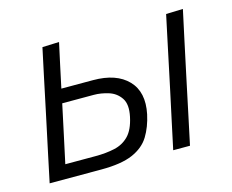

<svg xmlns="http://www.w3.org/2000/svg" viewBox="-77 -606 862 713"><g transform="rotate(-15 354.0 -249.0)"><path d="M32 0Q43.5 -55 54.5 -106.8Q65.5 -158.5 78.5 -219.5L89 -269Q102.5 -334 113.8 -386.8Q125 -439.5 137 -495.5L201.5 -498Q192 -455 183.2 -413.8Q174.5 -372.5 165 -328.5H286.5Q376 -328.5 420.5 -282.2Q465 -236 448 -154Q438 -107.5 416.8 -72.8Q395.5 -38 351.8 -19Q308 0 231 0ZM106.5 -53.5H223Q263.5 -53.5 296.2 -60.8Q329 -68 351.5 -91Q374 -114 384 -161Q394 -207.5 377.2 -232.2Q360.5 -257 331.5 -266Q302.5 -275 275.5 -275H154Q141 -214.5 130 -162.8Q119 -111 106.5 -53.5ZM507 0Q519 -55.5 529.8 -106.8Q540.5 -158 554 -219.5L564.5 -269Q578.5 -334.5 589.5 -387.2Q600.5 -440 612.5 -495.5L677.5 -497.5Q665 -441 654 -388.5Q643 -336 628.5 -269L618 -219.5Q605 -158 594.2 -106.8Q583.5 -55.5 571.5 0Z"/></g></svg>

Font: Commissioner Light
Style: Italic
Weight: 300
Italic angle: -12°
Designer: Kostas Bartsokas
Foundry: Kostas Bartsokas
Version: Version 1.000; ttfautohint (v1.8.3)